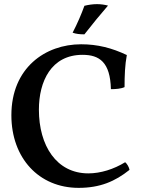

<svg xmlns="http://www.w3.org/2000/svg" viewBox="-20 -899 688 928"><path d="M388 -733C428 -784 463 -827 502 -872C487 -876 468 -879 449 -879C429 -879 408 -876 388 -871C374 -832 354 -785 331 -741C348 -735 365 -733 388 -733ZM360 9C463 9 536 -22 606 -78C604 -90 595 -107 585 -115C530 -81 466 -61 407 -61C253 -61 168 -195 168 -369C168 -505 227 -634 379 -634C460 -634 513 -599 516 -468C540 -468 565 -470 582 -478C582 -533 584 -586 593 -633C521 -667 452 -685 372 -685C199 -685 35 -571 35 -342C35 -135 168 9 360 9Z"/></svg>

Font: Vollkorn Semibold
Style: Regular
Weight: 600
Designer: Friedrich Althausen
Foundry: Friedrich Althausen
Version: Version 4.015;PS 004.015;hotconv 1.0.88;makeotf.lib2.5.64775